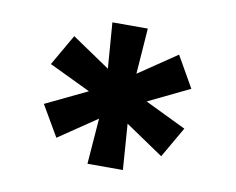

<svg xmlns="http://www.w3.org/2000/svg" viewBox="-54 -797 672 547"><g transform="rotate(10 281.5 -523.5)"><path d="M230 -318.4 240.2 -450.7 129.9 -376 78.1 -464.8 198.2 -522.5 78.1 -580.1 129.9 -669.9 240.2 -595.2 230 -727.5H332.5L322.8 -595.2L433.1 -669.9L484.4 -580.1L365.2 -522.5L484.4 -464.8L433.1 -376L322.8 -450.7L332.5 -318.4Z"/></g></svg>

Font: Inter Display ExtraBold
Style: Regular
Weight: 800
Designer: Rasmus Andersson
Foundry: rsms
Version: Version 4.000;git-a52131595